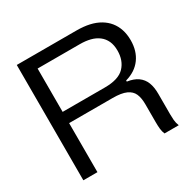

<svg xmlns="http://www.w3.org/2000/svg" viewBox="-161 -890 1052 1051"><g transform="rotate(-30 365.5 -364.5)"><path d="M74 0V-729H450Q496 -729 532 -721Q568 -713 596 -696.5Q624 -680 643 -656.5Q662 -633 672 -602.5Q682 -572 682 -535Q682 -467 648 -420.5Q614 -374 550 -356V-349Q592 -343 617.5 -324.5Q643 -306 654.5 -276.5Q666 -247 666 -205V-75Q666 -57 667.5 -38.5Q669 -20 677 0H587Q580 -16 578 -35Q576 -54 576 -78V-190Q576 -231 564.5 -257Q553 -283 523 -296.5Q493 -310 438 -310H152V-381H430Q517 -381 554 -420Q591 -459 591 -522Q591 -557 579.5 -582Q568 -607 546.5 -623.5Q525 -640 495.5 -647.5Q466 -655 430 -655H163V0Z"/></g></svg>

Font: Mona Sans SemiExpanded
Style: Regular
Weight: 400
Width: 6
Designer: Deni Anggara
Foundry: GitHub
Version: Version 2.000